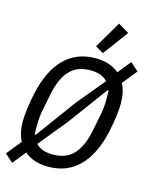

<svg xmlns="http://www.w3.org/2000/svg" viewBox="-145 -1046 939 1184"><g transform="rotate(15 324.5 -454.0)"><path d="M147 -160 334 -415 479 -590Q444 -630 370 -630Q284 -630 236.5 -577.5Q189 -525 169 -424L146 -308Q142 -290 140 -263.5Q138 -237 138 -209V-160ZM278 -68Q364 -68 411.5 -120.5Q459 -173 479 -274L502 -390Q506 -408 508 -431.5Q510 -455 510 -468V-538H502L314 -283L170 -107Q204 -68 278 -68ZM270 12Q174 12 118 -38L50 46L-2 0L74 -94Q47 -145 47 -219Q47 -251 53 -298Q59 -345 71 -401Q104 -553 182 -631.5Q260 -710 380 -710Q474 -710 532 -661L599 -744L651 -698L576 -605Q603 -552 603 -479Q603 -447 597 -400Q591 -353 579 -297Q546 -145 468 -66.5Q390 12 270 12ZM415 -752 364 -782 465 -954 534 -912Z"/></g></svg>

Font: IBM Plex Sans Cond Text
Style: Italic
Weight: 450
Width: 3
Italic angle: -11°
Designer: Mike Abbink, Paul van der Laan, Pieter van Rosmalen
Foundry: Bold Monday
Version: Version 1.3